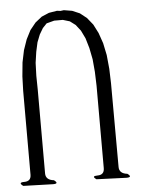

<svg xmlns="http://www.w3.org/2000/svg" viewBox="-53 -804 606 821"><g transform="rotate(-5 250.0 -393.5)"><path d="M48.8 -433.6 50.8 -495.1 56.6 -554.7 67.4 -606.4 83 -651.4 102.5 -689.5 127 -719.7 155.3 -742.2 187.5 -755.9 222.7 -761.7 237.3 -759.8 252 -761.7 287.1 -755.9 319.3 -742.2 347.7 -719.7 372.1 -689.5 391.6 -651.4 407.2 -606.4 418 -554.7 423.8 -495.1 425.8 -433.6 426.8 -73.2Q426.8 -44.9 461.9 -41Q484.4 -24.4 456.1 -24.4L328.1 -29.3Q305.7 -44.9 334 -44.9Q363.3 -44.9 363.3 -74.2V-427.7L361.3 -487.3L356.4 -542L346.7 -590.8L334 -633.8L317.4 -668L296.9 -694.3L273.4 -711.9L244.1 -720.7H207L173.8 -711.9L156.2 -693.4L140.6 -667L127.9 -634.8L119.1 -594.7L112.3 -547.9L110.4 -492.2L111.3 -433.6V-73.2Q111.3 -44.9 146.5 -41Q168.9 -24.4 141.6 -24.4L13.7 -28.3Q-8.8 -44.9 19.5 -44.9Q48.8 -44.9 48.8 -73.2Z"/></g></svg>

Font: B2 Hana
Style: Regular
Weight: 500
Version: 2020-08-05; (max)